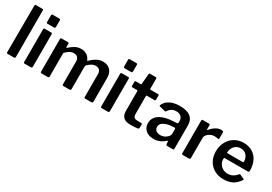

<svg xmlns="http://www.w3.org/2000/svg" viewBox="28 -1628 3581 2525"><g transform="rotate(30 1819.0 -366.0)"><path d="M193 -22Q193 -9 188 -4.5Q183 0 170 0H82Q71 0 66.5 -4Q62 -8 62 -18L65 -725Q65 -742 80 -742H179Q193 -742 193 -726Z M452 -628Q452 -616 446.5 -610.5Q441 -605 428 -605H337Q326 -605 322 -610Q318 -615 318 -625V-723Q318 -742 334 -742H437Q444 -742 448 -737.5Q452 -733 452 -725ZM450 -22Q450 -10 444.5 -5Q439 0 426 0H339Q328 0 324 -4Q320 -8 320 -18V-513Q320 -530 335 -530H436Q450 -530 450 -514Z M576 -18V-513Q576 -530 590 -530H689Q703 -530 703 -515V-463Q703 -457 706 -456Q709 -455 714 -459Q759 -500 799 -520.5Q839 -541 884 -541Q938 -541 975 -515.5Q1012 -490 1026 -449Q1028 -446 1031 -446Q1035 -446 1040 -451Q1129 -540 1217 -540Q1288 -540 1329 -498Q1370 -456 1370 -382V-21Q1370 0 1349 0H1257Q1248 0 1244 -4Q1240 -8 1240 -18V-362Q1240 -401 1220 -422.5Q1200 -444 1162 -444Q1131 -444 1102 -427.5Q1073 -411 1050 -388Q1038 -375 1038 -359V-21Q1038 0 1017 0H925Q908 0 908 -18V-362Q908 -401 888.5 -422.5Q869 -444 830 -444Q797 -444 768.5 -428Q740 -412 706 -376V-20Q706 -9 701 -4.5Q696 0 683 0H594Q584 0 580 -4Q576 -8 576 -18Z M1622 -628Q1622 -616 1616.5 -610.5Q1611 -605 1598 -605H1507Q1496 -605 1492 -610Q1488 -615 1488 -625V-723Q1488 -742 1504 -742H1607Q1614 -742 1618 -737.5Q1622 -733 1622 -725ZM1620 -22Q1620 -10 1614.5 -5Q1609 0 1596 0H1509Q1498 0 1494 -4Q1490 -8 1490 -18V-513Q1490 -530 1505 -530H1606Q1620 -530 1620 -514Z M1940 -439Q1930 -439 1930 -428V-161Q1930 -123 1945.5 -107.5Q1961 -92 1996 -92H2055Q2061 -92 2065 -88Q2069 -84 2069 -78L2068 -26Q2068 -9 2049 -6Q2013 0 1939 0Q1871 0 1835.5 -31.5Q1800 -63 1800 -127V-426Q1800 -439 1788 -439H1721Q1705 -439 1705 -454V-517Q1705 -530 1720 -530H1794Q1803 -530 1803 -540L1816 -694Q1817 -703 1820 -706.5Q1823 -710 1830 -710H1919Q1925 -710 1929 -705.5Q1933 -701 1933 -693V-540Q1933 -531 1942 -531H2055Q2070 -531 2070 -517V-454Q2070 -439 2053 -439Z M2296 10Q2220 10 2175.5 -30.5Q2131 -71 2131 -136Q2131 -219 2205 -268Q2279 -317 2412 -322L2462 -325Q2478 -327 2478 -340V-363Q2478 -407 2451.5 -431.5Q2425 -456 2379 -456Q2303 -456 2262 -390Q2259 -386 2256.5 -383.5Q2254 -381 2250 -381Q2245 -381 2242 -382L2158 -403Q2150 -405 2150 -412Q2150 -417 2154 -425Q2180 -481 2239.5 -510.5Q2299 -540 2385 -540Q2497 -540 2549.5 -496Q2602 -452 2602 -372V-20Q2602 -9 2598.5 -4.5Q2595 0 2585 0H2500Q2491 0 2487 -6Q2483 -12 2481 -24L2480 -54Q2479 -63 2473 -63Q2470 -63 2460 -55Q2390 10 2296 10ZM2463 -259 2422 -256Q2352 -251 2305.5 -224.5Q2259 -198 2259 -152Q2259 -118 2283.5 -98Q2308 -78 2349 -78Q2401 -78 2440 -110Q2478 -140 2478 -171V-242Q2478 -251 2474.5 -255Q2471 -259 2463 -259Z M2721 -18V-513Q2721 -530 2735 -530H2832Q2846 -530 2846 -515V-454Q2846 -446 2851 -446Q2854 -446 2859 -451Q2892 -493 2932 -516.5Q2972 -540 3010 -540Q3046 -540 3046 -524V-428Q3046 -414 3033 -416Q3005 -423 2971 -423Q2945 -423 2916.5 -409Q2888 -395 2869.5 -372.5Q2851 -350 2851 -326V-20Q2851 0 2828 0H2739Q2721 0 2721 -18Z M3370 -81Q3411 -81 3444.5 -98.5Q3478 -116 3508 -153Q3513 -158 3516 -158Q3519 -158 3525 -155L3586 -128Q3593 -125 3593 -119Q3593 -116 3589 -110Q3544 -45 3489.5 -17.5Q3435 10 3355 10Q3279 10 3218.5 -24Q3158 -58 3124 -119Q3090 -180 3090 -258Q3090 -342 3125 -406Q3160 -470 3220 -505Q3280 -540 3353 -540Q3428 -540 3485.5 -507Q3543 -474 3574.5 -411.5Q3606 -349 3606 -263V-259Q3606 -249 3603 -245Q3600 -241 3590 -240H3236Q3225 -240 3225 -224Q3225 -183 3244 -150.5Q3263 -118 3296.5 -99.5Q3330 -81 3370 -81ZM3462 -314Q3472 -314 3475.5 -316.5Q3479 -319 3479 -328Q3479 -360 3465 -390Q3451 -420 3423.5 -439Q3396 -458 3358 -458Q3299 -458 3262.5 -416.5Q3226 -375 3227 -314Z"/></g></svg>

Font: n
Style: Regular
Weight: 600
Designer: Pablo Impallari, Rodrigo Fuenzalida
Foundry: Impallari Type
Version: Version 1.002; ttfautohint (v1.5)